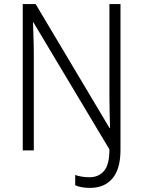

<svg xmlns="http://www.w3.org/2000/svg" viewBox="-20 -734 699 937"><path d="M419 183Q397 183 378 179.5Q359 176 347 170V120Q361 125 379 128Q397 131 417 131Q461 131 487.5 100.5Q514 70 514 -5L143 -625H141Q142 -591 143.5 -549.5Q145 -508 145 -465V0H91V-714H154L514 -110H517Q516 -145 515 -187Q514 -229 514 -267V-714H568V-2Q568 90 529 136.5Q490 183 419 183Z"/></svg>

Font: Noto Sans Arabic SemCond Light
Style: Regular
Weight: 300
Width: 4
Designer: Monotype Design Team, Nadine Chahine, Nizar Qandah and Khaled Hosny
Foundry: Monotype Imaging Inc.
Version: Version 2.012; ttfautohint (v1.8.4.7-5d5b)